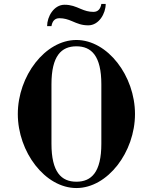

<svg xmlns="http://www.w3.org/2000/svg" viewBox="-20 -932 752 970"><path d="M218 -800H240C244 -824 256 -840 280 -840C304 -840 323 -834 344 -825C372 -813 393 -804 426 -804C480 -804 514 -864 514 -912H492C488 -888 476 -872 452 -872C428 -872 409 -878 388 -887C360 -899 339 -908 306 -908C252 -908 218 -848 218 -800ZM70 -356C70 -164 208 18 366 18C524 18 662 -164 662 -356C662 -548 524 -730 366 -730C208 -730 70 -548 70 -356ZM240 -206V-506C240 -650 290 -698 366 -698C442 -698 492 -650 492 -506V-206C492 -62 442 -14 366 -14C290 -14 240 -62 240 -206Z"/></svg>

Font: Old Standard
Style: Bold
Weight: 700
Designer: Alexey Kryukov <alexios@thessalonica.org.ru>
Version: Version 2.0.2